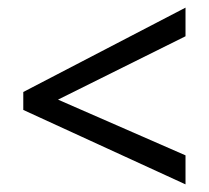

<svg xmlns="http://www.w3.org/2000/svg" viewBox="-20 -593 548 503"><path d="M466 -573V-498L132 -332L466 -186V-110L41 -305V-352Z"/></svg>

Font: Almarai
Style: Regular
Weight: 400
Designer: Boutros International 2019
Foundry: Created by Boutros International 2019
Version: Version 1.10